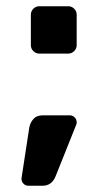

<svg xmlns="http://www.w3.org/2000/svg" viewBox="-20 -522 329 616"><path d="M218 -494C212.7 -499.3 206.3 -502 199 -502H106C98.7 -502 92.3 -499.3 87 -494C81.7 -488.7 79 -482.3 79 -475V-377C79 -369.7 81.7 -363.3 87 -358C92.3 -352.7 98.7 -350 106 -350H199C206.3 -350 212.7 -352.7 218 -358C223.3 -363.3 226 -369.7 226 -377V-475C226 -482.3 223.3 -488.7 218 -494ZM87.5 -140.5C80.5 -132.8 76 -123.7 74 -113L49 50V52C49 58 51.2 63.2 55.5 67.5C59.8 71.8 65 74 71 74H116C136.7 74 151 63.3 159 42L225 -123C225.7 -125 226 -127.3 226 -130C226 -136 223.8 -141.2 219.5 -145.5C215.2 -149.8 210 -152 204 -152H117C104.3 -152 94.5 -148.2 87.5 -140.5Z"/></svg>

Font: Rubik
Style: Regular
Weight: 500
Designer: Hubert & Fischer
Foundry: Hubert & Fischer
Version: Version 1.100